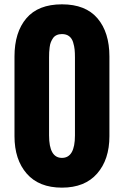

<svg xmlns="http://www.w3.org/2000/svg" viewBox="-20 -840 563 873"><path d="M261.7 13.2Q157.2 13.2 101.6 -50.5Q45.9 -114.3 45.9 -220.7V-583Q45.9 -693.4 99.9 -756.8Q153.8 -820.3 261.7 -820.3Q369.1 -820.3 423.3 -756.6Q477.5 -692.9 477.5 -583V-220.7Q477.5 -114.7 421.6 -50.8Q365.7 13.2 261.7 13.2ZM261.7 -122.1Q320.8 -122.1 320.8 -224.1V-579.1Q320.8 -600.1 319.3 -614.7Q317.9 -629.4 312.5 -647.5Q307.1 -665.5 294.4 -675.3Q281.7 -685.1 261.7 -685.1Q248 -685.1 237.8 -680.4Q227.5 -675.8 221.4 -667Q215.3 -658.2 211.4 -648.7Q207.5 -639.2 205.8 -625.5Q204.1 -611.8 203.6 -602.3Q203.1 -592.8 203.1 -579.1V-224.1Q203.1 -122.1 261.7 -122.1Z"/></svg>

Font: Oswald
Style: DemiBold
Weight: 600
Designer: Vernon Adams
Foundry: Vernon Adams
Version: 3.0; ttfautohint (v0.95) -l 8 -r 50 -G 200 -x 0 -w "G" -W -c